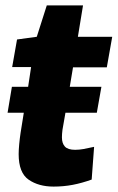

<svg xmlns="http://www.w3.org/2000/svg" viewBox="-20 -680 435 710"><path d="M8 -263 24 -359H84L95 -432H25L43 -534L116 -544L153 -660H287L268 -544H395L375 -431H250L238 -359H355L338 -263H222L211 -200Q209 -184 209 -172Q209 -150 220 -138Q231 -126 258 -126Q273 -126 289.5 -129Q306 -132 328 -137L319 -16Q283 -3 249 3.5Q215 10 178 10Q123 10 86 -15.5Q49 -41 49 -110Q49 -125 51 -146.5Q53 -168 56 -188L68 -263Z"/></svg>

Font: Georama
Style: Bold Italic
Weight: 700
Italic angle: -9°
Designer: Jean-Baptiste Levee
Foundry: Production Type
Version: Version 1.000